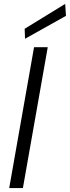

<svg xmlns="http://www.w3.org/2000/svg" viewBox="-20 -961 357 981"><path d="M27 0 154 -720H224L97 0ZM108 -763 106 -814 313 -941 317 -880Z"/></svg>

Font: DM Sans Light
Style: Italic
Weight: 300
Italic angle: -10°
Designer: Colophon Foundry, Jonny Pinhorn
Foundry: Colophon Foundry
Version: Version 4.004;gftools[0.9.30]